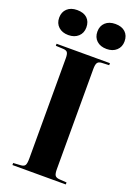

<svg xmlns="http://www.w3.org/2000/svg" viewBox="-175 -1017 768 1086"><g transform="rotate(20 208.5 -474.5)"><path d="M323.2 -798.8Q285.6 -798.8 263.4 -819.3Q241.2 -839.8 241.2 -874Q241.2 -908.2 263.4 -928.7Q285.6 -949.2 323.2 -949.2Q361.8 -949.2 383.3 -929Q404.8 -908.7 404.8 -874Q404.8 -840.3 382.3 -819.6Q359.9 -798.8 323.2 -798.8ZM92.8 -798.8Q56.2 -798.8 33.7 -819.3Q11.2 -839.8 11.2 -874Q11.2 -908.2 33.2 -928.7Q55.2 -949.2 92.8 -949.2Q132.3 -949.2 153.6 -929.2Q174.8 -909.2 174.8 -874Q174.8 -840.3 152.3 -819.6Q129.9 -798.8 92.8 -798.8ZM47.9 0V-12.2L94.2 -15.1Q112.8 -16.6 118.9 -27.3Q125 -38.1 125 -68.8V-670.9Q125 -696.3 118.2 -705.8Q111.3 -715.3 90.8 -715.8L47.9 -717.8V-730H369.1V-717.8L323.2 -715.8Q305.7 -714.8 298.8 -704.1Q292 -693.4 292 -666V-64.9Q292 -36.6 298.8 -26.6Q305.7 -16.6 325.2 -15.1L369.1 -12.2V0Z"/></g></svg>

Font: Display Regular
Style: Bold
Weight: 700
Designer: Latin by Veronika Burian and Jose Scaglione. Greek by Irene Vlachou. Cyrillic by Vera Evstafieva.
Foundry: TypeTogether
Version: Version 3.002